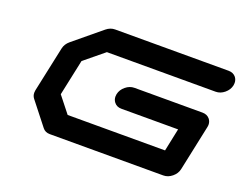

<svg xmlns="http://www.w3.org/2000/svg" viewBox="-111 -917 1421 1127"><g transform="rotate(20 600.0 -354.0)"><path d="M1138.2 -354.5 1078.1 -70.8Q1071.8 -41.5 1046.6 -20.8Q1021.5 0 992.2 0H283.2Q253.9 0 237.8 -21L126.5 -162.6Q114.3 -177.7 114.3 -197.8Q114.3 -204.6 115.7 -212.4L176.3 -496.1Q182.6 -525.4 208 -546.4L379.4 -688Q404.3 -708.5 433.6 -708.5H1142.6Q1171.9 -708.5 1188.5 -688Q1200.2 -672.4 1200.2 -652.8Q1200.2 -645.5 1198.7 -637.7Q1192.4 -608.4 1167.2 -587.6Q1142.1 -566.9 1112.8 -566.9H433.6L311.5 -466.8L263.7 -242.2L343.3 -141.6H951.7L981.4 -283.7H627Q597.7 -283.7 581.5 -304.7Q569.8 -319.8 569.8 -339.4Q569.8 -346.7 571.3 -354.5Q577.6 -383.8 602.8 -404.5Q627.9 -425.3 657.2 -425.3H1082.5Q1111.8 -425.3 1128.4 -404.8Q1140.1 -389.6 1140.1 -370.6Q1140.1 -362.8 1138.2 -354.5Z"/></g></svg>

Font: Robtronika
Style: Italic
Weight: 400
Italic angle: -12°
Designer: GGBot
Version: 1.00